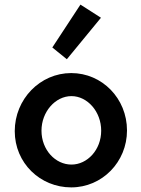

<svg xmlns="http://www.w3.org/2000/svg" viewBox="-20 -802 613 833"><path d="M329 -782 207 -596 270 -545 418 -725ZM290 -385C359 -385 419 -318 419 -235C419 -152 359 -88 290 -88C220 -88 160 -152 160 -235C160 -317 220 -385 290 -385ZM531 -236C531 -375 423 -485 289 -485C154 -485 44 -372 44 -233C44 -95 154 11 289 11C423 11 531 -99 531 -236Z"/></svg>

Font: Mint Spirit
Style: Bold
Weight: 700
Designer: HARENDAL Hirwen
Foundry: Arkandis Digital Foundry.
Version: Version 1.004;FFEdit